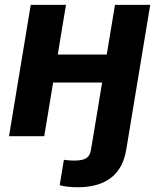

<svg xmlns="http://www.w3.org/2000/svg" viewBox="-20 -566 662 798"><path d="M303.3 212.2Q281.3 212.2 261.9 210Q242.4 207.9 228.1 203.8L245.6 98.2Q256.4 99.7 267.4 100.6Q278.4 101.4 288.7 101.4Q323.8 101.4 339 91.1Q354.3 80.8 357.9 57.7L367.6 0H514L504.4 57.7Q491.2 134.9 440.5 173.6Q389.7 212.2 303.3 212.2ZM464.3 -339.3 445.1 -222.9H159.8L179 -339.3ZM254.2 -545.9 163.9 0H17.5L107.8 -545.9ZM604.4 -545.9 514 0H367.6L457.9 -545.9Z"/></svg>

Font: Inter Variable
Style: Italic
Weight: 400
Italic angle: -9.39999°
Designer: Rasmus Andersson
Foundry: rsms
Version: Version 4.001;git-9221beed3